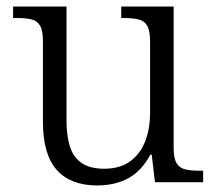

<svg xmlns="http://www.w3.org/2000/svg" viewBox="-20 -556 662 586"><path d="M276 10Q196 10 153.5 -37Q111 -84 111 -185V-431Q111 -463 102 -478Q93 -493 75.5 -497Q58 -501 31 -501H20V-536H183V-188Q183 -143 193 -110Q203 -77 228.5 -59Q254 -41 298 -41Q346 -41 377 -63.5Q408 -86 423 -124.5Q438 -163 438 -211V-429Q438 -462 429.5 -477Q421 -492 403.5 -496.5Q386 -501 358 -501H350V-536H510V-104Q510 -73 519 -58Q528 -43 545.5 -39Q563 -35 587 -35H600V0H453L443 -84H439Q412 -34 371.5 -12Q331 10 276 10Z"/></svg>

Font: Noto Serif Tibetan Light
Style: Regular
Weight: 300
Version: Version 2.103